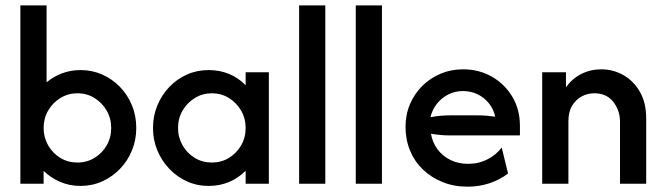

<svg xmlns="http://www.w3.org/2000/svg" viewBox="-20 -687 2484 718"><path d="M281.2 8.3Q240.3 8.3 204.9 -6.9Q169.4 -22.2 143.1 -47.9V0H56.2V-666.7H154.2V-379.2Q179.9 -400.7 212.2 -412.8Q244.4 -425 281.2 -425Q324.3 -425 362.2 -408.3Q400 -391.7 428.8 -361.8Q457.6 -331.9 473.6 -292.7Q489.6 -253.5 489.6 -208.3Q489.6 -163.9 473.6 -124.7Q457.6 -85.4 428.8 -55.6Q400 -25.7 362.2 -8.7Q324.3 8.3 281.2 8.3ZM269.4 -79.2Q304.9 -79.2 333.3 -96.5Q361.8 -113.9 378.8 -143.1Q395.8 -172.2 395.8 -208.3Q395.8 -244.4 378.8 -273.6Q361.8 -302.8 333.3 -320.5Q304.9 -338.2 269.4 -338.2Q234.7 -338.2 205.9 -320.5Q177.1 -302.8 160.1 -273.6Q143.1 -244.4 143.1 -208.3Q143.1 -172.9 160.1 -143.4Q177.1 -113.9 205.6 -96.5Q234 -79.2 269.4 -79.2Z M760.4 8.3Q716.7 8.3 679.2 -8.7Q641.7 -25.7 613.2 -55.6Q584.7 -85.4 568.4 -124.7Q552.1 -163.9 552.1 -208.3Q552.1 -253.5 568.4 -292.7Q584.7 -331.9 613.2 -361.8Q641.7 -391.7 679.2 -408.3Q716.7 -425 760.4 -425Q802.1 -425 837.5 -410.1Q872.9 -395.1 898.6 -368.1V-416.7H985.4V0H898.6V-48.6Q872.9 -22.2 837.5 -6.9Q802.1 8.3 760.4 8.3ZM772.2 -79.2Q807.6 -79.2 836.1 -96.5Q864.6 -113.9 881.6 -143.1Q898.6 -172.2 898.6 -208.3Q898.6 -244.4 881.6 -273.6Q864.6 -302.8 836.1 -320.5Q807.6 -338.2 772.2 -338.2Q737.5 -338.2 708.7 -320.5Q679.9 -302.8 662.8 -273.6Q645.8 -244.4 645.8 -208.3Q645.8 -172.9 662.8 -143.4Q679.9 -113.9 708.3 -96.5Q736.8 -79.2 772.2 -79.2Z M1098.6 0V-666.7H1196.5V0Z M1310.4 0V-666.7H1408.3V0Z M1729.2 11.1Q1677.8 11.1 1635.4 -5.9Q1593.1 -22.9 1561.8 -52.8Q1530.6 -82.6 1513.5 -123.6Q1496.5 -164.6 1496.5 -212.5Q1496.5 -258.3 1513.2 -297.6Q1529.9 -336.8 1559.4 -366Q1588.9 -395.1 1627.8 -411.5Q1666.7 -427.8 1711.8 -427.8Q1771.5 -427.8 1819.8 -400Q1868.1 -372.2 1896.2 -324.7Q1924.3 -277.1 1924.3 -216.7V-180.6H1661.1Q1643.8 -180.6 1626.4 -182.3Q1609 -184 1591.7 -186.8Q1597.2 -154.2 1616 -128.8Q1634.7 -103.5 1664.2 -88.9Q1693.8 -74.3 1730.6 -74.3Q1770.1 -74.3 1803.1 -91.3Q1836.1 -108.3 1856.2 -135.4L1879.9 -38.2Q1849.3 -14.6 1810.4 -1.7Q1771.5 11.1 1729.2 11.1ZM1589.6 -248.6Q1606.9 -252.1 1625 -253.8Q1643.1 -255.6 1661.1 -255.6H1767.4Q1784.7 -255.6 1800.7 -254.2Q1816.7 -252.8 1831.9 -250.7Q1825.7 -279.2 1808.3 -300.7Q1791 -322.2 1766 -334.4Q1741 -346.5 1711.1 -346.5Q1681.2 -346.5 1656.2 -333.7Q1631.2 -320.8 1613.9 -299Q1596.5 -277.1 1589.6 -248.6Z M2007.6 0V-416.7H2096.5V-360.4Q2119.4 -393.1 2153.8 -410.4Q2188.2 -427.8 2228.5 -427.8Q2272.9 -427.8 2311.1 -406.2Q2349.3 -384.7 2372.9 -343.8Q2396.5 -302.8 2396.5 -244.4V0H2298.6V-231.2Q2298.6 -273.6 2273.6 -305.9Q2248.6 -338.2 2202.1 -338.2Q2177.1 -338.2 2155.2 -326.4Q2133.3 -314.6 2119.4 -291.7Q2105.6 -268.8 2105.6 -233.3V0Z"/></svg>

Font: Afacad Flux Medium
Style: Regular
Weight: 500
Designer: Kristian Moeller
Foundry: Dicotype
Version: Version 1.100